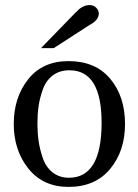

<svg xmlns="http://www.w3.org/2000/svg" viewBox="-20 -719 540 754"><path d="M34 -232Q34 -336 90.5 -407.5Q147 -479 249 -479Q355 -479 413 -409.5Q471 -340 471 -232Q471 -126 412.5 -55.5Q354 15 249 15Q149 15 91.5 -57Q34 -129 34 -232ZM127 -233Q127 -198 131.5 -166Q136 -134 148 -98.5Q160 -63 186.5 -42Q213 -21 251 -21Q379 -21 379 -237Q379 -443 253 -443Q214 -443 187.5 -423Q161 -403 148.5 -368.5Q136 -334 131.5 -302Q127 -270 127 -233ZM141 -530 275 -668Q287 -680 292.5 -684.5Q298 -689 308.5 -694Q319 -699 332 -699Q348 -699 358 -688.5Q368 -678 368 -666Q368 -640 332 -621L191 -530Q191 -530 141 -530Z"/></svg>

Font: Academico
Style: Regular
Weight: 400
Foundry: Steinberg Media Technologies GmbH
Version: Version 0.902